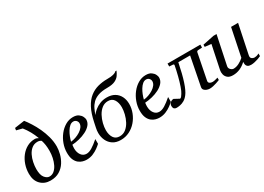

<svg xmlns="http://www.w3.org/2000/svg" viewBox="-13 -1468 3041 2211"><g transform="rotate(-30 1508.0 -362.5)"><path d="M466.8 -293.9Q466.8 -249.5 453.4 -196.5Q439.9 -143.6 410.2 -96.2Q380.4 -48.8 331.1 -18.3Q281.7 12.2 210 12.2Q131.3 12.2 81.1 -38.8Q30.8 -89.8 30.8 -179.2Q30.8 -241.2 49.8 -297.9Q68.8 -354.5 103.5 -398.7Q138.2 -442.9 185.3 -468.5Q232.4 -494.1 289.1 -494.1Q301.3 -494.1 313 -490Q324.7 -485.8 335.9 -479Q297.4 -584.5 231 -668L152.8 -688L157.2 -717.8L288.1 -736.8Q315.4 -702.6 346.4 -653.8Q377.4 -605 404.8 -546.4Q432.1 -487.8 449.5 -423.6Q466.8 -359.4 466.8 -293.9ZM369.1 -291Q369.1 -338.4 364 -371.3Q358.9 -404.3 349.1 -435.1Q341.3 -441.9 328.9 -446.5Q316.4 -451.2 299.8 -451.2Q255.4 -451.2 223.4 -425.8Q191.4 -400.4 171.1 -359.9Q150.9 -319.3 141.4 -272.5Q131.8 -225.6 131.8 -183.1Q131.8 -105 160.6 -69.6Q189.5 -34.2 222.2 -34.2Q258.3 -34.2 285.6 -57.4Q313 -80.6 331.5 -118.4Q350.1 -156.2 359.6 -201.4Q369.1 -246.6 369.1 -291Z M916 -393.1Q916 -352.1 888.9 -321Q861.8 -290 818.6 -268.3Q775.4 -246.6 726.1 -234.6Q676.8 -222.7 631.8 -220.2Q630.4 -210.4 629.2 -196.8Q627.9 -183.1 627.9 -173.8Q627.9 -119.1 653.8 -83.5Q679.7 -47.9 723.1 -47.9Q756.8 -47.9 797.6 -72.5Q838.4 -97.2 893.1 -145V-82Q874.5 -64 844.2 -42Q814 -20 774.9 -3.9Q735.8 12.2 689.9 12.2Q667 12.2 639.6 4.9Q612.3 -2.4 587.6 -22Q563 -41.5 547.1 -77.1Q531.2 -112.8 531.2 -169.9Q531.2 -229.5 552 -286.9Q572.8 -344.2 609.4 -390.9Q646 -437.5 693.6 -465.3Q741.2 -493.2 794.9 -493.2Q841.3 -493.2 867.7 -474.1Q894 -455.1 905 -431.4Q916 -407.7 916 -393.1ZM827.1 -394Q827.1 -413.6 812.5 -430.2Q797.9 -446.8 772.9 -446.8Q748 -446.8 726.3 -428.5Q704.6 -410.2 686.5 -380.9Q668.5 -351.6 655.8 -319.1Q643.1 -286.6 636.2 -257.8Q668 -260.7 701.4 -272.5Q734.9 -284.2 763.4 -302.5Q792 -320.8 809.6 -344.2Q827.1 -367.7 827.1 -394Z M1499 -706.1Q1487.8 -677.7 1468.8 -650.1Q1449.7 -622.6 1412.1 -604.7Q1374.5 -586.9 1307.1 -586.9Q1232.4 -586.9 1184.6 -569.3Q1136.7 -551.8 1107.7 -522.2Q1078.6 -492.7 1061.8 -456.5Q1044.9 -420.4 1032.2 -383.8Q1050.8 -409.7 1081.5 -435.1Q1112.3 -460.4 1153.8 -477.3Q1195.3 -494.1 1245.1 -494.1Q1306.6 -494.1 1348.6 -468.8Q1390.6 -443.4 1412.4 -399.7Q1434.1 -356 1434.1 -300.8Q1434.1 -241.7 1412.4 -185.8Q1390.6 -129.9 1351.8 -85.2Q1313 -40.5 1260.3 -14.2Q1207.5 12.2 1145 12.2Q1083 12.2 1041.3 -15.4Q999.5 -43 978.3 -88.4Q957 -133.8 957 -187Q957 -220.2 964.4 -252.9Q971.7 -285.6 978 -317.9Q1000 -425.8 1036.9 -495.4Q1073.7 -564.9 1123.3 -604Q1172.9 -643.1 1231.9 -658.9Q1291 -674.8 1356.9 -674.8Q1412.1 -674.8 1439.2 -682.6Q1466.3 -690.4 1475.1 -698.2Q1483.9 -706.1 1483.9 -706.1ZM1341.3 -310.1Q1341.3 -371.1 1315.9 -411.1Q1290.5 -451.2 1237.3 -451.2Q1189.9 -451.2 1154.8 -423.1Q1119.6 -395 1096.2 -351.6Q1072.8 -308.1 1061 -260Q1049.3 -211.9 1049.3 -171.9Q1049.3 -110.4 1075.2 -70.6Q1101.1 -30.8 1154.3 -30.8Q1201.7 -30.8 1236.8 -58.8Q1272 -86.9 1295.2 -130.4Q1318.4 -173.8 1329.8 -221.9Q1341.3 -270 1341.3 -310.1Z M1884.3 -393.1Q1884.3 -352.1 1857.2 -321Q1830.1 -290 1786.9 -268.3Q1743.7 -246.6 1694.3 -234.6Q1645 -222.7 1600.1 -220.2Q1598.6 -210.4 1597.4 -196.8Q1596.2 -183.1 1596.2 -173.8Q1596.2 -119.1 1622.1 -83.5Q1647.9 -47.9 1691.4 -47.9Q1725.1 -47.9 1765.9 -72.5Q1806.6 -97.2 1861.3 -145V-82Q1842.8 -64 1812.5 -42Q1782.2 -20 1743.2 -3.9Q1704.1 12.2 1658.2 12.2Q1635.3 12.2 1607.9 4.9Q1580.6 -2.4 1555.9 -22Q1531.2 -41.5 1515.4 -77.1Q1499.5 -112.8 1499.5 -169.9Q1499.5 -229.5 1520.3 -286.9Q1541 -344.2 1577.6 -390.9Q1614.3 -437.5 1661.9 -465.3Q1709.5 -493.2 1763.2 -493.2Q1809.6 -493.2 1835.9 -474.1Q1862.3 -455.1 1873.3 -431.4Q1884.3 -407.7 1884.3 -393.1ZM1795.4 -394Q1795.4 -413.6 1780.8 -430.2Q1766.1 -446.8 1741.2 -446.8Q1716.3 -446.8 1694.6 -428.5Q1672.9 -410.2 1654.8 -380.9Q1636.7 -351.6 1624 -319.1Q1611.3 -286.6 1604.5 -257.8Q1636.2 -260.7 1669.7 -272.5Q1703.1 -284.2 1731.7 -302.5Q1760.3 -320.8 1777.8 -344.2Q1795.4 -367.7 1795.4 -394Z M1886.2 12.2Q1866.2 12.2 1854.2 1.2Q1842.3 -9.8 1842.3 -38.1Q1842.3 -59.6 1860.1 -77.4Q1877.9 -95.2 1904.3 -95.2L1971.2 -59.1Q1981.9 -59.1 1992.9 -73.5Q2003.9 -87.9 2011.2 -100.1Q2027.3 -123.5 2045.4 -176Q2063.5 -228.5 2080.3 -294.4Q2097.2 -360.4 2109.4 -424.8Q2110.8 -429.7 2107.7 -434.6Q2104.5 -439.5 2096.2 -439.9L2048.3 -442.9V-481.9H2484.4V-442.9L2431.2 -439.9Q2422.4 -439.5 2417.2 -434.6Q2412.1 -429.7 2411.1 -424.8L2343.3 -81.1Q2339.8 -60.1 2355.5 -49.6Q2371.1 -39.1 2391.6 -39.1Q2407.2 -39.1 2424.3 -43Q2441.4 -46.9 2453.4 -50.5Q2465.3 -54.2 2465.3 -54.2V-22.9Q2465.3 -22.9 2451.9 -17.6Q2438.5 -12.2 2417.5 -5.4Q2396.5 1.5 2372.6 6.8Q2348.6 12.2 2328.1 12.2Q2309.6 12.2 2288.8 5.1Q2268.1 -2 2255.1 -17.1Q2242.2 -32.2 2246.6 -55.2L2320.3 -433.1H2163.6Q2106 -145 2041.5 -63Q2016.1 -29.8 1987.3 -13.7Q1958.5 2.4 1931.9 7.3Q1905.3 12.2 1886.2 12.2Z M3013.2 -23.9Q3001 -17.1 2976.8 -8.5Q2952.6 0 2925.8 6.1Q2898.9 12.2 2877.4 12.2Q2849.1 12.2 2835.2 2.9Q2821.3 -6.3 2816.7 -19.3Q2812 -32.2 2812.3 -44.7Q2812.5 -57.1 2812.5 -63Q2733.4 12.2 2636.2 12.2Q2589.8 12.2 2565.9 -8.3Q2542 -28.8 2535.4 -57.9Q2528.8 -86.9 2534.2 -112.8L2599.1 -424.8L2515.1 -434.1V-462.9L2666 -494.1H2707L2627.4 -112.8Q2622.1 -87.4 2640.9 -68.6Q2659.7 -49.8 2679.2 -49.8Q2715.3 -49.8 2752.2 -68.8Q2789.1 -87.9 2817.4 -113.8L2893.1 -481.9H2986.3L2906.2 -97.2Q2899.9 -66.4 2916.7 -53.7Q2933.6 -41 2950.2 -41Q2960 -41 2976.1 -43.9Q2992.2 -46.9 3013.2 -59.1Z"/></g></svg>

Font: Charis
Style: Italic
Weight: 400
Italic angle: -11°
Designer: Walt Agee, Miriam Martin, Annie Olsen, Victor Gaultney, Lorna Priest, Alan Ward, Bob Hallissy, Martin Hosken, Sharon Cor
Foundry: SIL Global
Version: Version 7.000